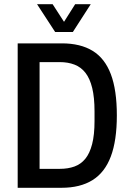

<svg xmlns="http://www.w3.org/2000/svg" viewBox="-20 -892 614 912"><path d="M64 0V-686H274Q362 -686 420 -650.5Q478 -615 506.5 -539.5Q535 -464 535 -344Q535 -225 506.5 -149Q478 -73 419.5 -36.5Q361 0 272 0ZM168 -90H264Q303 -90 333.5 -101Q364 -112 385 -137.5Q406 -163 417.5 -207Q429 -251 429 -317V-363Q429 -429 418 -474Q407 -519 386 -546Q365 -573 334 -585Q303 -597 264 -597H168ZM156 -872H230L305 -756L263 -755L337 -872H411L326 -740H242Z"/></svg>

Font: Archivo Condensed Medium
Style: Regular
Weight: 500
Width: 3
Designer: Hector Gatti
Foundry: Omnibus-Type
Version: Version 2.001